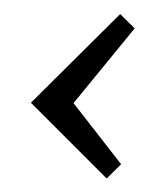

<svg xmlns="http://www.w3.org/2000/svg" viewBox="-20 -343 214 276"><path d="M152.8 -322.8 24.4 -195.3 133.3 -86.4 154.1 -106.9 85.7 -194.8 173.6 -302.2Z"/></svg>

Font: RisaltypS01
Style: Medium
Weight: 500
Italic angle: -9°
Designer: gluk
Foundry: gluk
Version: Version 0.24